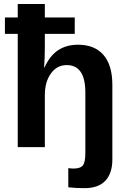

<svg xmlns="http://www.w3.org/2000/svg" viewBox="-20 -745 651 972"><path d="M548.8 62.5Q548.8 132.3 513.4 169.9Q478 207.5 408.7 207.5Q360.4 207.5 325.7 203.1V106.4L350.6 108.4Q386.7 108.4 399.4 92.5Q412.1 76.7 412.1 29.3V-276.4Q412.1 -415.5 317.9 -415.5Q268.1 -415.5 237.5 -372.8Q207 -330.1 207 -263.2V0H69.8V-573.7H4.9V-656.7H69.8V-724.6H207V-656.7H358.4V-573.7H207V-507.3Q207 -480.5 206.1 -454.6Q205.1 -428.7 203.1 -403.3H205.1Q232.9 -463.9 274.9 -491.2Q316.9 -518.6 375 -518.6Q459 -518.6 503.9 -466.8Q548.8 -415 548.8 -315.4Z"/></svg>

Font: Arimo
Style: Bold
Weight: 700
Designer: Steve Matteson
Foundry: Monotype Imaging Inc.
Version: Version 1.33